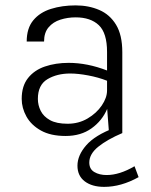

<svg xmlns="http://www.w3.org/2000/svg" viewBox="-20 -506 573 730"><path d="M229.5 11Q172.5 11 135.5 -9.8Q98.5 -30.5 80.5 -63Q62.5 -95.5 62.5 -130Q62.5 -179 86.5 -209.2Q110.5 -239.5 151 -253.2Q191.5 -267 241 -267Q312 -267 387 -238V-308.5Q387 -380.5 355.8 -410.2Q324.5 -440 267.5 -440Q237 -440 209.5 -431.2Q182 -422.5 164.8 -402.2Q147.5 -382 147.5 -348H81.5Q81.5 -398.5 106.5 -428.8Q131.5 -459 173.8 -472.2Q216 -485.5 267.5 -485.5Q317 -485.5 357.2 -468.2Q397.5 -451 421.2 -412Q445 -373 445 -307.5V0H394.5L387.5 -92Q368.5 -47 328 -18Q287.5 11 229.5 11ZM237 -35.5Q279 -35.5 313 -55.5Q347 -75.5 367 -105Q387 -134.5 387 -162V-199Q354 -212 315.5 -219.2Q277 -226.5 247 -226.5Q196.5 -226.5 160.2 -204.8Q124 -183 124 -130Q124 -106 134.8 -84.5Q145.5 -63 170.2 -49.2Q195 -35.5 237 -35.5ZM376 204.5Q330 204.5 302.2 183.5Q274.5 162.5 274.5 124Q274.5 84.5 308 46.2Q341.5 8 414.5 -19.5L445 0Q387.5 24.5 353.5 52Q319.5 79.5 319.5 112Q319.5 137 338.8 148.2Q358 159.5 385.5 159.5Q434.5 159.5 491.5 126L507 167.5Q440.5 204.5 376 204.5Z"/></svg>

Font: Betina Sans Light
Style: Regular
Weight: 300
Designer: Jonathan Pinhorn (font) & Cristiano Sobral (main changes)
Version: Version 2.001;October 6, 2020;FontCreator 13.0.0.2681 64-bit